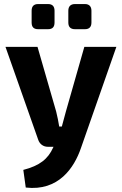

<svg xmlns="http://www.w3.org/2000/svg" viewBox="-20 -724 602 947"><path d="M217 -580C239 -580 249 -591 249 -613V-671C249 -692 239 -704 217 -704H168C146 -704 136 -692 136 -671V-613C136 -591 146 -580 168 -580ZM399 -580C420 -580 431 -591 431 -613V-671C431 -692 420 -704 399 -704H350C328 -704 317 -692 317 -671V-613C317 -591 328 -580 350 -580ZM554 -493H396L305 -174C299 -153 292 -125 285 -100H272C268 -125 263 -150 257 -174L165 -493H7L168 -36C175 -14 193 0 216 0H244L242 4C217 60 176 93 95 114L107 201C269 220 346 103 379 7Z"/></svg>

Font: SnT
Style: Bold
Weight: 700
Designer: Natanael Gama
Version: Version 1.001;PS 001.001;hotconv 1.0.70;makeotf.lib2.5.58329